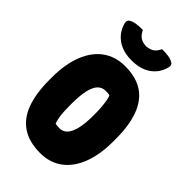

<svg xmlns="http://www.w3.org/2000/svg" viewBox="-284 -1050 1168 1168"><g transform="rotate(45 300.0 -466.0)"><path d="M298 -720Q391 -720 451 -680.5Q511 -641 540.5 -562Q570 -483 570 -365V-346Q570 -232 538.5 -150Q507 -68 447.5 -24Q388 20 305 20Q211 20 150 -20Q89 -60 59.5 -139Q30 -218 30 -335V-354Q30 -469 62 -551Q94 -633 154 -676.5Q214 -720 298 -720ZM228 -317Q228 -257 233 -223.5Q238 -190 246 -173Q256 -171 264.5 -170.5Q273 -170 283 -170Q312 -170 332 -192Q352 -214 362.5 -258.5Q373 -303 373 -369V-382Q373 -417 370.5 -444.5Q368 -472 364.5 -492.5Q361 -513 355 -526Q346 -529 338.5 -529.5Q331 -530 319 -530Q289 -530 268.5 -508.5Q248 -487 238 -442Q228 -397 228 -326ZM383 -952Q415 -952 438 -948.5Q461 -945 478 -935Q487 -930 489.5 -922Q492 -914 490 -904Q480 -864 455.5 -834.5Q431 -805 392.5 -788.5Q354 -772 304 -772H296Q246 -772 208 -788.5Q170 -805 145 -834.5Q120 -864 110 -904Q108 -914 110.5 -922Q113 -930 122 -935Q139 -945 162 -948.5Q185 -952 217 -952Q231 -924 248.5 -911Q266 -898 300 -895Q334 -898 352 -911Q370 -924 383 -952Z"/></g></svg>

Font: Recursive Monospace Casual Black
Style: Regular
Weight: 900
Version: Version 1.047